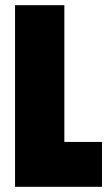

<svg xmlns="http://www.w3.org/2000/svg" viewBox="-20 -720 418 740"><path d="M38 -700H228V-173H373V0H38Z"/></svg>

Font: Phudu Light Black
Style: Regular
Weight: 900
Version: Version 1.005;gftools[0.9.23]